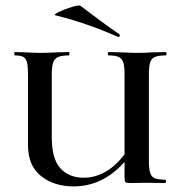

<svg xmlns="http://www.w3.org/2000/svg" viewBox="-20 -654 645 686"><path d="M368 -456Q365 -456 365 -462Q365 -468 368 -468L413 -467Q451 -465 472 -465Q493 -465 527 -467L572 -468Q575 -468 575 -462Q575 -456 572 -456Q546 -456 533.5 -450.5Q521 -445 516.5 -431Q512 -417 512 -387V-81Q512 -51 516.5 -36.5Q521 -22 533 -17Q545 -12 570 -12Q573 -12 573 -6Q573 0 570 0L505 -1L444 0Q432 0 428.5 -3Q425 -6 425 -19V-385Q425 -415 421 -429.5Q417 -444 405 -450Q393 -456 368 -456ZM243 12Q173 12 126.5 -25Q80 -62 80 -136V-387Q80 -417 76.5 -431Q73 -445 63.5 -450.5Q54 -456 33 -456Q31 -456 31 -462Q31 -468 33 -468L72 -467Q106 -465 124 -465Q147 -465 185 -467L226 -468Q228 -468 228 -462Q228 -456 226 -456Q200 -456 187 -450Q174 -444 169.5 -429.5Q165 -415 165 -385V-163Q165 -86 196 -52.5Q227 -19 279 -19Q325 -19 366.5 -46Q408 -73 448 -135L462 -122Q413 -52 359.5 -20Q306 12 243 12ZM179 -599Q169 -601 189.5 -611Q210 -621 236.5 -629Q263 -637 268 -633Q298 -611 313 -599Q374 -553 406 -532Q408 -531 408 -528Q408 -525 406 -523Q404 -521 402 -522Q289 -572 179 -599Z"/></svg>

Font: Cormorant Unicase SemiBold
Style: Regular
Weight: 600
Designer: Christian Thalmann (Catharsis Fonts)
Foundry: Catharsis Fonts
Version: Version 4.000